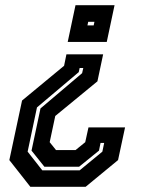

<svg xmlns="http://www.w3.org/2000/svg" viewBox="-20 -720 590 740"><path d="M377.5 -510.5 355.5 -406.5 193 -273 171.5 -172 196 -141.5H271L308.5 -172L321 -229H462L435 -103L310 0H97L16 -103L65 -332.5L227 -466.5L236 -510.5ZM344 -636H320L317 -622H341ZM421.5 -700 391.5 -558.5H241L271 -700ZM301 -458H287L283.5 -442L122.5 -306L86.5 -135.5L143 -63.5H287L374.5 -135.5L381.5 -169H367.5L361.5 -139.5L285 -77.5H151L101.5 -139.5L136 -302L296.5 -438Z"/></svg>

Font: Tourney Thin
Style: Italic
Weight: 100
Italic angle: -12°
Designer: Tyler Finck
Foundry: Etcetera Type Co
Version: Version 1.015